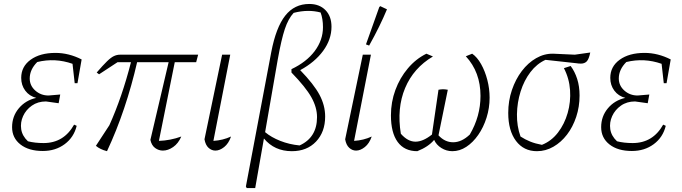

<svg xmlns="http://www.w3.org/2000/svg" viewBox="-20 -755 3442 969"><path d="M196 7Q125 7 83 -26Q41 -59 41 -113Q41 -168 75 -208.5Q109 -249 163 -261Q128 -270 107.5 -297.5Q87 -325 87 -362Q87 -419 134.5 -453.5Q182 -488 260 -488Q327 -488 392 -455L371 -335H357L346 -433Q258 -464 168 -442Q130 -404 130 -359Q130 -323 158 -298Q186 -273 225 -273L284 -278L276 -234L212 -243Q171 -243 141 -222Q111 -201 96.5 -169Q82 -137 87 -103Q92 -69 121 -42Q156 -33 200 -33Q302 -33 354 -126L367 -120Q353 -62 306.5 -27.5Q260 7 196 7Z M520 8Q485 -1 464 -19L532 -123Q596 -265 641 -441H573L480 -380L468 -389Q500 -426 520 -445.5Q540 -465 555 -472Q570 -479 586 -479H980L970 -441H862L782 -44Q840 -46 895 -66Q880 -31 854 -13Q828 5 802 5Q781 5 763 -8Q745 -21 739 -49L831 -441H672Q645 -323 606.5 -208.5Q568 -94 520 8Z M1146 -66Q1134 -31 1111.5 -13Q1089 5 1067 5Q1048 5 1032.5 -9Q1017 -23 1012 -52L1101 -479H1142L1057 -44Q1105 -47 1146 -66Z M1225 194 1221 186 1349 -492Q1373 -617 1419.5 -676Q1466 -735 1541 -735Q1592 -735 1622.5 -704Q1653 -673 1653 -620Q1653 -556 1611 -498.5Q1569 -441 1495 -401Q1564 -330 1592.5 -276.5Q1621 -223 1621 -167Q1621 -89 1575 -40.5Q1529 8 1453 8Q1365 8 1312 -56L1268 194ZM1382 -456 1318 -88Q1349 -62 1394.5 -44Q1440 -26 1492 -21Q1580 -61 1580 -164Q1580 -213 1551.5 -264Q1523 -315 1451 -389V-406Q1527 -442 1568.5 -497.5Q1610 -553 1610 -618Q1610 -660 1598 -692Q1568 -700 1536 -700Q1500 -700 1462 -690Q1435 -661 1417.5 -608.5Q1400 -556 1382 -456Z M1856 -66Q1844 -31 1821.5 -13Q1799 5 1777 5Q1758 5 1742.5 -9Q1727 -23 1722 -52L1811 -479H1852L1767 -44Q1815 -47 1856 -66ZM1843 -525 1827 -531 1894 -719 1899 -724 1933 -708Q1916 -667 1893.5 -621Q1871 -575 1843 -525Z M2086 8Q2021 8 1987 -38.5Q1953 -85 1953 -173Q1953 -240 1975.5 -301Q1998 -362 2038.5 -410Q2079 -458 2132 -484L2165 -470Q2067 -412 2024.5 -310.5Q1982 -209 2003 -80Q2038 -40 2077 -40Q2115 -40 2160 -76L2193 -302Q2203 -304 2213.5 -304.5Q2224 -305 2240 -302L2193 -72Q2225 -37 2267 -37Q2310 -37 2351 -76Q2405 -168 2405 -271Q2405 -391 2331 -471L2363 -484Q2388 -467 2408 -431.5Q2428 -396 2439.5 -351.5Q2451 -307 2451 -262Q2451 -210 2435.5 -161Q2420 -112 2393.5 -74Q2367 -36 2333.5 -14Q2300 8 2263 8Q2233 8 2207.5 -8Q2182 -24 2171 -49Q2142 -14 2086 8Z M2690 8Q2623 8 2584 -44Q2545 -96 2545 -185Q2545 -246 2563.5 -300.5Q2582 -355 2613.5 -396.5Q2645 -438 2686 -461.5Q2727 -485 2772 -484L2881 -479L2959 -490Q2952 -456 2941 -445Q2930 -434 2912 -434Q2906 -434 2900.5 -434.5Q2895 -435 2888 -436L2733 -453Q2689 -433 2657 -391Q2625 -349 2607.5 -293.5Q2590 -238 2589 -178.5Q2588 -119 2607 -66Q2630 -51 2656 -40.5Q2682 -30 2715 -24Q2763 -43 2796 -86Q2829 -129 2845 -185Q2861 -241 2857 -300Q2853 -359 2826 -411L2860 -422Q2881 -394 2893 -356.5Q2905 -319 2905 -273Q2905 -216 2888 -165Q2871 -114 2841.5 -75.5Q2812 -37 2773 -14.5Q2734 8 2690 8Z M3169 7Q3098 7 3056 -26Q3014 -59 3014 -113Q3014 -168 3048 -208.5Q3082 -249 3136 -261Q3101 -270 3080.5 -297.5Q3060 -325 3060 -362Q3060 -419 3107.5 -453.5Q3155 -488 3233 -488Q3300 -488 3365 -455L3344 -335H3330L3319 -433Q3231 -464 3141 -442Q3103 -404 3103 -359Q3103 -323 3131 -298Q3159 -273 3198 -273L3257 -278L3249 -234L3185 -243Q3144 -243 3114 -222Q3084 -201 3069.5 -169Q3055 -137 3060 -103Q3065 -69 3094 -42Q3129 -33 3173 -33Q3275 -33 3327 -126L3340 -120Q3326 -62 3279.5 -27.5Q3233 7 3169 7Z"/></svg>

Font: Piazzolla ExtraLight
Style: Italic
Weight: 200
Italic angle: -11.3°
Designer: Juan Pablo del Peral
Foundry: Huerta Tipografica
Version: Version 1.330